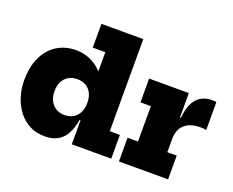

<svg xmlns="http://www.w3.org/2000/svg" viewBox="-125 -1004 1495 1230"><g transform="rotate(20 622.0 -389.0)"><path d="M458 0V-217.5L461 -248.5V-323.5L458 -414.5V-628H372.5V-790H658V-162H727V0ZM279.5 -576.5Q337.5 -576.5 389 -550.5Q440.5 -524.5 481 -470Q521.5 -415.5 545.5 -331L461 -283Q461 -319.5 447.8 -347Q434.5 -374.5 409.5 -389.5Q384.5 -404.5 349 -404.5Q314.5 -404.5 289.5 -389.2Q264.5 -374 251 -346.8Q237.5 -319.5 237.5 -282.5Q237.5 -245.5 251.2 -218Q265 -190.5 290.2 -175.2Q315.5 -160 349 -160Q384 -160 409 -175.2Q434 -190.5 447.5 -218.2Q461 -246 461 -283L475 -163.5H451.5Q442 -105.5 420.2 -66.5Q398.5 -27.5 363 -8Q327.5 11.5 276 11.5Q218 11.5 172.5 -12.2Q127 -36 95.5 -77.2Q64 -118.5 47.5 -171.5Q31 -224.5 31 -282.5Q31 -374.5 62.5 -440.5Q94 -506.5 150 -541.5Q206 -576.5 279.5 -576.5Z M1050.5 -162H1114.5V0H779.5V-162H850.5V-403H779.5V-565H1050.5ZM1236 -380.5Q1228 -382.5 1219.2 -383.5Q1210.5 -384.5 1198 -384.5Q1126 -384.5 1088.2 -350.2Q1050.5 -316 1050.5 -250.5L1021 -399H1057Q1062 -457.5 1080.2 -496Q1098.5 -534.5 1130.2 -554Q1162 -573.5 1208.5 -573.5Q1216 -573.5 1222.8 -572.8Q1229.5 -572 1236 -570.5Z"/></g></svg>

Font: Hepta Slab ExtraLight ExtraBold
Style: Regular
Weight: 800
Version: Version 1.102